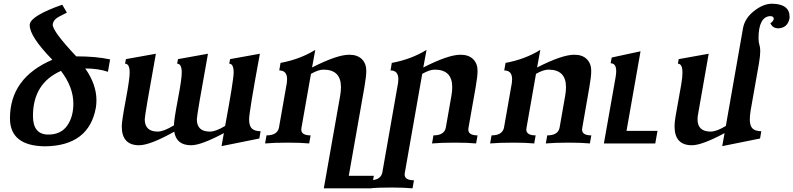

<svg xmlns="http://www.w3.org/2000/svg" viewBox="-20 -780 4313 1044"><path d="M225.1 15.6Q34.2 13.7 34.2 -136.7Q34.2 -356.4 264.6 -455.1Q141.6 -581.5 141.6 -642.6L142.1 -649.4Q151.4 -695.8 318.4 -754.4L343.8 -711.4Q294.4 -688 282.2 -676.5Q270 -665 267.1 -648.9L266.6 -646Q266.6 -609.4 394.5 -473.6Q502.9 -473.6 578.6 -457L566.9 -389.6Q514.2 -407.7 443.4 -407.7Q504.4 -321.3 504.4 -234.9Q504.4 -215.3 501.5 -195.8Q464.4 12.7 225.1 15.6ZM242.7 -48.3Q310.5 -48.3 344.7 -95.9Q378.9 -143.6 378.9 -216.8Q378.9 -306.2 311.5 -394.5Q159.2 -327.1 159.2 -149.4Q159.2 -48.3 242.7 -48.3Z M1184.6 14.6 1197.3 -56.2Q1073.7 9.8 1019.5 9.8Q938.5 9.8 927.7 -64Q795.4 9.8 736.3 9.8Q642.1 9.8 642.1 -92.8Q642.1 -122.1 663.6 -235.8Q685.1 -349.6 685.1 -384.8Q685.1 -433.6 660.2 -433.6L664.6 -458.5L827.6 -487.8Q767.1 -154.3 767.1 -131.3Q767.1 -64.5 837.9 -64.5Q870.1 -64.5 925.8 -98.6Q926.3 -130.4 947.3 -240Q968.3 -349.6 968.3 -384.8Q968.3 -433.6 943.4 -433.6L947.8 -458.5L1110.8 -487.8Q1050.3 -154.3 1050.3 -131.3Q1050.3 -64.5 1121.1 -64.5Q1153.8 -64.5 1204.1 -95.2Q1250.5 -345.2 1250.5 -385.7Q1250.5 -433.6 1226.6 -433.6L1231 -458.5L1393.1 -487.8Q1334.5 -170.9 1334.5 -130.9Q1334.5 -96.2 1349.1 -81.5Q1363.8 -66.9 1397 -66.4L1390.1 -26.9Z M2000.5 244.1H1740.7L1830.1 -262.2Q1834 -286.1 1834 -306.2Q1834 -401.4 1738.8 -401.4Q1710.9 -401.4 1670.9 -378.4L1619.1 -84.5L1618.2 -75.7Q1618.2 -43.9 1668.9 -43.9L1661.1 0Q1615.7 -4.4 1547.4 -4.4Q1468.3 -4.4 1421.4 0L1429.2 -43.9Q1486.8 -43.9 1496.6 -84.5L1539.6 -329.1Q1541 -339.8 1541 -349.1Q1541 -397 1498.5 -397L1505.4 -438Q1611.3 -457.5 1694.3 -508.8L1676.8 -413.1Q1812.5 -482.4 1878.9 -482.4Q1923.3 -482.4 1947.5 -458.5Q1971.7 -434.6 1971.7 -395Q1971.7 -364.3 1961.4 -305.7L1876.5 175.8H2012.7Z M2223.1 244.1Q2177.7 239.7 2109.4 239.7Q2030.3 239.7 1983.4 244.1L1991.2 200.2Q2048.8 200.2 2058.6 159.7L2144.5 -329.1Q2146 -339.8 2146 -349.1Q2146 -397 2103.5 -397L2110.4 -438Q2216.3 -457.5 2299.3 -508.8L2281.7 -413.1Q2417.5 -482.4 2483.9 -482.4Q2528.3 -482.4 2552.5 -458.5Q2576.7 -434.6 2576.7 -395Q2576.7 -364.3 2566.4 -305.7L2527.3 -84.5L2526.4 -75.7Q2526.4 -43.9 2576.7 -43.9L2568.8 0Q2523.4 -4.4 2455.1 -4.4Q2376 -4.4 2329.1 0L2336.9 -43.9Q2395 -43.9 2403.8 -84.5L2435.1 -262.2Q2439 -286.1 2439 -306.2Q2439 -401.4 2343.8 -401.4Q2315.9 -401.4 2275.9 -378.4L2181.2 159.7L2180.2 168.5Q2180.2 200.2 2231 200.2Z M3187.5 0Q3142.1 -4.4 3073.7 -4.4Q2994.6 -4.4 2947.8 0L2955.6 -43.9Q3013.7 -43.9 3022.5 -84.5L3053.7 -262.2Q3057.6 -286.1 3057.6 -306.2Q3057.6 -401.4 2962.4 -401.4Q2934.6 -401.4 2894.5 -378.4L2842.8 -84.5L2841.8 -75.7Q2841.8 -43.9 2892.6 -43.9L2884.8 0Q2839.4 -4.4 2771 -4.4Q2691.9 -4.4 2645 0L2652.8 -43.9Q2710.4 -43.9 2720.2 -84.5L2763.2 -329.1Q2764.6 -339.4 2764.6 -348.6Q2764.6 -397 2721.7 -397L2729 -438Q2835 -457.5 2918 -508.8L2900.4 -413.1Q3036.1 -482.4 3102.5 -482.4Q3147 -482.4 3170.9 -458.3Q3194.8 -434.1 3194.8 -395Q3194.8 -363.8 3184.6 -305.7L3146 -84.5L3145 -75.7Q3145 -43.9 3195.3 -43.9Z M3543 0H3263.7L3327.6 -361.8Q3330.6 -379.9 3330.6 -393.1Q3330.6 -436 3300.3 -436L3306.2 -467.3L3462.9 -501L3386.7 -68.4H3555.2Z M3907.2 14.6 3919.9 -56.2Q3796.9 9.8 3742.2 9.8Q3647.9 9.8 3647.9 -92.8Q3647.9 -117.2 3653.3 -147L3684.1 -320.3Q3690.9 -359.4 3690.9 -384.8Q3690.9 -433.6 3666 -433.6L3670.4 -458.5L3833.5 -487.8L3775.9 -160.2Q3772.9 -144.5 3772.9 -131.3Q3772.9 -64.5 3843.8 -64.5Q3876.5 -64.5 3926.8 -95.2L4020 -626Q4029.8 -680.7 4080.1 -720.2Q4130.4 -759.8 4178.2 -759.8Q4273.4 -758.3 4273.4 -688.5V-682.1Q4263.7 -628.4 4212.4 -626Q4181.2 -626 4168.9 -653.8Q4185.1 -664.1 4187.5 -677.2Q4187.5 -692.4 4167 -692.4Q4104.5 -687.5 4104.5 -571.3Q4104.5 -549.8 4109.4 -535.6Q4113.8 -523.4 4113.8 -502.4Q4113.8 -475.1 4106.4 -433.1L4061.5 -178.7Q4057.1 -151.4 4057.1 -130.9Q4057.1 -96.2 4071.8 -81.5Q4086.4 -66.9 4119.6 -66.4L4112.8 -26.9Z"/></svg>

Font: Kelvinch
Style: Bold Italic
Weight: 700
Italic angle: -10°
Designer: Paul James Miller
Foundry: High-Logic / Made with FontCreator
Version: Version 3.30 September 23, 2016